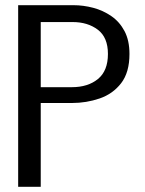

<svg xmlns="http://www.w3.org/2000/svg" viewBox="-20 -720 559 740"><path d="M50 0V-700H263Q301 -700 339 -690Q377 -680 409 -658Q441 -636 460 -600Q479 -564 479 -512Q479 -441 447 -399.5Q415 -358 364 -340.5Q313 -323 257 -323H137V0ZM137 -384H257Q319 -384 357.5 -415.5Q396 -447 396 -512Q396 -576 357 -605.5Q318 -635 260 -635H137Z"/></svg>

Font: Panamera Medium
Style: Regular
Weight: 500
Designer: Bastien Sozeau
Foundry: NBR — Bastien Sozeau
Version: Version 3.002; ttfautohint (v1.8.4.7-5d5b);gftools[0.9.33]